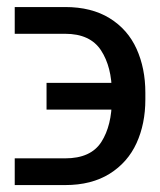

<svg xmlns="http://www.w3.org/2000/svg" viewBox="-20 -534 462 554"><path d="M302.7 -247.1V-266.6Q302.7 -340.8 271.5 -388.7Q240.2 -436.5 168 -436.5H22.5V-513.7H168Q244.1 -513.7 296.4 -481.4Q348.6 -449.2 374 -393.1Q399.4 -336.9 399.4 -266.6V-247.1Q399.4 -176.8 374 -121.1Q348.6 -65.4 296.4 -32.7Q244.1 0 168 0H22.5V-77.1H168Q242.2 -77.1 272.5 -124.5Q302.7 -171.9 302.7 -247.1ZM114.3 -294.9H374V-217.8H114.3Z"/></svg>

Font: Pretendard Std Variable
Style: Regular
Weight: 400
Designer: Base glyphs from Inter by Rasmus Andersson; Hangeul glyphs from Noto Sans CJK(Source Han Sans) by Jang Soo-young and Kan
Foundry: Kil Hyung-jin
Version: Version 1.309;Glyphs 3.2 (3225)